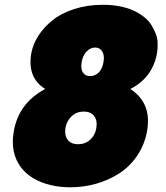

<svg xmlns="http://www.w3.org/2000/svg" viewBox="-20 -776 697 807"><path d="M169.9 -401.9Q93.3 -450.2 111.8 -553.2Q118.7 -590.3 140.9 -625.2Q163.1 -660.2 199.5 -689.9Q235.8 -719.7 291.3 -737.8Q346.7 -755.9 412.1 -755.9Q450.2 -755.9 482.9 -749.5Q515.6 -743.2 539.8 -732.2Q564 -721.2 583.7 -706.1Q603.5 -690.9 615 -672.9Q626.5 -654.8 634.3 -635Q642.1 -615.2 642.6 -594.5Q643.1 -573.7 640.1 -553.2Q621.6 -449.7 527.8 -401.9Q619.1 -342.8 598.1 -225.1Q587.9 -168 556.9 -122.1Q525.9 -76.2 481.7 -47.6Q437.5 -19 384.8 -3.9Q332 11.2 275.9 11.2Q231 11.2 191.7 1.7Q152.3 -7.8 120.4 -26.6Q88.4 -45.4 67.1 -74Q45.9 -102.5 37.8 -140.1Q29.8 -177.7 38.1 -225.1Q59.1 -343.3 169.9 -401.9ZM323.2 -515.1Q318.4 -485.8 328.6 -470.9Q338.9 -456.1 358.9 -456.1Q378.9 -456.1 394.5 -470.9Q410.2 -485.8 415 -515.1Q419.9 -543 409.9 -559.6Q399.9 -576.2 379.9 -576.2Q359.9 -576.2 344 -559.6Q328.1 -543 323.2 -515.1ZM254.9 -237.8Q250.5 -208 264.2 -189Q277.8 -169.9 308.1 -169.9Q338.9 -169.9 359.6 -189.2Q380.4 -208.5 384.8 -237.8Q390.1 -268.6 376 -287.8Q361.8 -307.1 332 -307.1Q302.2 -307.1 281.2 -287.6Q260.3 -268.1 254.9 -237.8Z"/></svg>

Font: SVN-Poppins Black
Style: Italic
Weight: 900
Italic angle: -10°
Designer: Ninad Kale (Devanagari), Jonny Pinhorn (Latin)
Foundry: Indian Type Foundry
Version: Version 3.002 2017